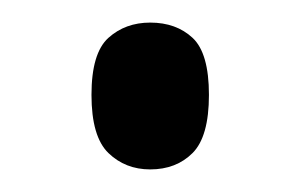

<svg xmlns="http://www.w3.org/2000/svg" viewBox="-20 -439 270 170"><path d="M113 -289Q136 -289 150.5 -303.5Q165 -318 165 -355Q165 -392 150.5 -405.5Q136 -419 113 -419Q91 -419 76 -405.5Q61 -392 61 -355Q61 -318 76 -303.5Q91 -289 113 -289Z"/></svg>

Font: Noto Serif Display Condensed Semi
Style: Regular
Weight: 600
Width: 3
Designer: Monotype Design Team
Foundry: Monotype Imaging Inc.
Version: Version 1.900